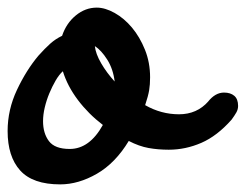

<svg xmlns="http://www.w3.org/2000/svg" viewBox="-65 -439 645 504"><path d="M121 -265Q112 -264 100 -252Q98 -261 96 -269.5Q94 -278 93 -287ZM205 -111Q167 -140 139.5 -176.5Q112 -213 100 -252Q90 -243 81 -227.5Q72 -212 64.5 -194Q57 -176 52.5 -157Q48 -138 48 -121Q48 -89 63.5 -68.5Q79 -48 118 -48Q170 -48 205 -111ZM36 -293Q53 -312 67 -324.5Q81 -337 98 -345Q109 -378 134 -398.5Q159 -419 189 -419Q211 -419 236 -405Q261 -391 281.5 -366.5Q302 -342 315.5 -308.5Q329 -275 329 -236Q329 -217 326.5 -202Q324 -187 316 -163Q358 -139 405 -139Q452 -139 482 -173L481 -172Q500 -196 523 -196Q540 -196 550 -187.5Q560 -179 560 -161Q560 -152 555.5 -144Q551 -136 543 -125Q505 -82 463.5 -64Q422 -46 378 -46Q350 -46 325 -50.5Q300 -55 273 -69Q238 -11 189.5 17Q141 45 93 45Q21 45 -12 8.5Q-45 -28 -45 -95Q-45 -151 -20.5 -203Q4 -255 36 -293ZM233 -178Q235 -186 236 -193.5Q237 -201 237 -209Q237 -213 237 -217Q237 -221 236 -225Q252 -207 272 -192ZM184 -318Q173 -325 167 -325H163Q145 -325 138.5 -339.5Q132 -354 144 -367Q141 -364 141 -362L188 -344Q184 -336 184 -326ZM184 -318Q186 -298 200.5 -273Q215 -248 236 -225Q232 -258 216.5 -282.5Q201 -307 184 -318Z"/></svg>

Font: Discipuli Britannica Bold
Style: Regular
Weight: 700
Designer: Peter Wiegel
Foundry: Peter Wiegel
Version: Version 0.001 2009